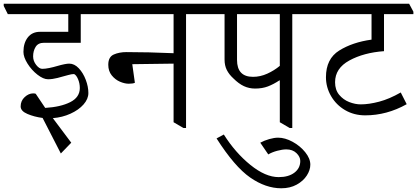

<svg xmlns="http://www.w3.org/2000/svg" viewBox="-47 -660 2242 1032"><path d="M131 -357Q131 -332 147.5 -311Q164 -290 180 -290Q196 -290 218 -294.5Q240 -299 260 -305Q305 -318 325 -318Q353 -318 376.5 -293Q400 -268 414 -231Q428 -194 428 -160Q428 -128 402 -98.5Q376 -69 332 -49Q288 -29 237 -25L336 107L280 165L182 -26Q137 -32 100.5 -47.5Q64 -63 64 -88Q64 -118 85.5 -138Q107 -158 131 -158Q141 -158 145 -156L196 -80Q279 -85 330.5 -111Q382 -137 382 -187Q382 -212 372.5 -234.5Q363 -257 351 -262Q338 -262 319 -256.5Q300 -251 295 -250Q289 -248 262 -241Q235 -234 211 -234Q186 -234 154.5 -258.5Q123 -283 101 -318Q79 -353 79 -381Q79 -429 102.5 -459Q126 -489 168 -489H320V-584H-5L-27 -628V-640H478L502 -597V-584H387V-430H189Q158 -430 144.5 -408Q131 -386 131 -357Z M1067 -597V-584H953V28H939L886 -3V-318L664 -315L678 -215Q667 -210 645 -210Q623 -210 597.5 -221Q572 -232 553.5 -255Q535 -278 535 -312Q535 -354 564.5 -367Q594 -380 633 -380Q748 -380 886 -374V-584H490L468 -628V-640H1044Z M1638 -597V-584H1524V28H1510L1457 -3V-228H1455Q1423 -207 1393 -195.5Q1363 -184 1324 -184Q1292 -184 1264 -197Q1236 -210 1207 -239Q1184 -260 1172 -284Q1160 -308 1160 -340V-584H1062L1040 -628V-640H1615ZM1457 -306V-584H1227V-338Q1227 -247 1313 -247Q1352 -247 1389.5 -264Q1427 -281 1457 -306Z M1451 292Q1504 292 1535.5 268Q1567 244 1567 205Q1567 183 1546.5 163Q1526 143 1492 143Q1471 143 1443 150.5Q1415 158 1395 170L1352 107Q1374 95 1400.5 87.5Q1427 80 1448 80Q1485 80 1525.5 102Q1566 124 1593.5 158Q1621 192 1621 225Q1621 254 1602 283.5Q1583 313 1547.5 332.5Q1512 352 1465 352Q1381 352 1297.5 294Q1214 236 1117 84L1156 63Q1218 161 1299 226.5Q1380 292 1451 292Z M2175 -597V-584H2017V-385Q1908 -377 1831 -335Q1754 -293 1754 -218Q1754 -177 1776 -150.5Q1798 -124 1830 -111.5Q1862 -99 1892 -99Q1936 -99 1991 -113.5Q2046 -128 2107 -163L2139 -100Q2032 -40 1916 -40Q1856 -40 1808 -68Q1760 -96 1732.5 -143.5Q1705 -191 1705 -245Q1705 -344 1776.5 -388.5Q1848 -433 1950 -447V-584H1633L1611 -628V-640H2152Z"/></svg>

Font: Martel Light
Style: Regular
Weight: 300
Designer: Dan Reynolds
Foundry: Dan Reynolds
Version: Version 1.001; ttfautohint (v1.1) -l 5 -r 5 -G 72 -x 0 -D la